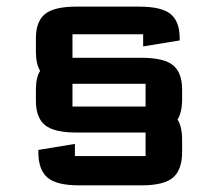

<svg xmlns="http://www.w3.org/2000/svg" viewBox="-20 -557 655 577"><path d="M410.2 -454.1H197.8V-383.3H405.3Q473.1 -383.3 500.2 -360.8Q527.3 -338.4 527.3 -288.1V-258.8Q527.3 -219.7 513.7 -197.8Q527.3 -175.8 527.3 -136.7V-100.1Q527.3 -46.9 500 -23.4Q472.7 0 405.3 0H217.3Q149.9 0 122.6 -23.4Q95.2 -46.9 95.2 -100.1V-106.4L205.1 -124.5V-87.9H417.5V-158.7H210Q142.1 -158.7 115 -181.2Q87.9 -203.6 87.9 -253.9V-288.1Q87.9 -323.7 100.6 -344.2Q87.9 -364.7 87.9 -400.4V-441.9Q87.9 -492.2 115 -514.6Q142.1 -537.1 210 -537.1H397.9Q465.8 -537.1 492.9 -514.6Q520 -492.2 520 -441.9V-435.5L410.2 -417.5ZM417.5 -305.2H197.8V-236.8H417.5Z"/></svg>

Font: Squarish Sans CT
Style: RegularSC
Weight: 400
Version: Version 0.9